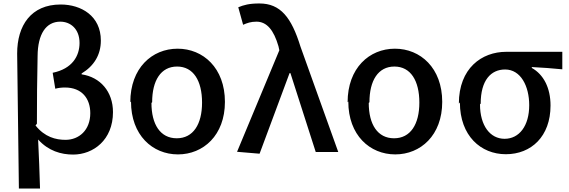

<svg xmlns="http://www.w3.org/2000/svg" viewBox="-20 -846 3285 1108"><path d="M89 242H211C208 147 205 56 200 -41C259 25 333 46 402 46C518 46 632 -38 632 -199C632 -317 559 -401 451 -417V-422C522 -465 562 -529 562 -612C562 -754 449 -820 330 -820C159 -820 79 -699 79 -537ZM193 -132C193 -263 194 -392 197 -523C198 -649 245 -721 328 -721C386 -721 439 -680 439 -598C439 -523 397 -449 284 -426L299 -334C317 -339 336 -341 355 -341C453 -341 501 -277 501 -193C501 -95 436 -39 358 -39C302 -39 238 -55 185 -122Z M736 -260C736 -66 860 45 1007 45C1153 45 1278 -65 1278 -258C1278 -454 1152 -565 1005 -565C857 -565 732 -453 732 -256ZM858 -256C858 -381 908 -462 1002 -462C1096 -462 1146 -380 1146 -254C1146 -129 1095 -48 1000 -48C905 -48 854 -128 854 -252Z M1348 30 1478 41 1651 -424H1656L1802 31H1932L1714 -577C1662 -745 1599 -826 1477 -826C1418 -826 1386 -817 1355 -804L1383 -703C1406 -713 1427 -721 1460 -721C1520 -721 1560 -672 1587 -579L1592 -556Z M1990 -260C1990 -66 2114 45 2261 45C2407 45 2532 -65 2532 -258C2532 -454 2406 -565 2259 -565C2111 -565 1986 -453 1986 -256ZM2112 -256C2112 -381 2162 -462 2256 -462C2350 -462 2400 -380 2400 -254C2400 -129 2349 -48 2254 -48C2159 -48 2108 -128 2108 -252Z M2634 -255C2634 -62 2755 44 2899 44C3046 44 3157 -59 3157 -237C3157 -339 3117 -416 3049 -454V-459C3112 -456 3161 -452 3225 -446V-547H2901C2760 -547 2628 -452 2628 -248ZM2754 -248C2754 -383 2813 -445 2895 -445C2985 -445 3034 -349 3034 -239C3034 -119 2976 -45 2892 -45C2809 -45 2750 -120 2750 -244Z"/></svg>

Font: GenEiGothic-pro-SemiBold
Style: Regular
Weight: 500
Designer: Ryoko NISHIZUKA (kana & ideographs); Paul D. Hunt (Latin, Greek & Cyrillic); Wenlong ZHANG (bopomofo); Sandoll Communica
Foundry: Adobe Systems Incorporated; o_tamon
Version: Version 1.000.140830